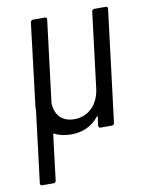

<svg xmlns="http://www.w3.org/2000/svg" viewBox="-81 -565 631 823"><g transform="rotate(-10 234.5 -153.0)"><path d="M376 -496 336 -171C328 -100 283 -55 221 -55C169 -55 138 -86 136 -140L180 -496C181 -502 178 -506 172 -506H120C115 -506 110 -502 109 -496L67 -149C65 -138 65 -128 65 -119L27 190C26 196 30 200 36 200H85C91 200 95 196 96 190L120 -7C121 -10 123 -11 125 -9C145 2 170 7 197 7C247 7 288 -12 317 -49C319 -52 322 -51 321 -47L316 -10C316 -4 319 0 325 0H374C380 0 385 -4 385 -10L445 -496C446 -502 442 -506 437 -506H387C381 -506 377 -502 376 -496Z"/></g></svg>

Font: Barlow Semi Condensed
Style: Italic
Weight: 400
Width: 4
Italic angle: -7°
Designer: Jeremy Tribby
Foundry: Tribby Type
Version: Version 1.422;hotconv 1.0.109;makeotfexe 2.5.65596